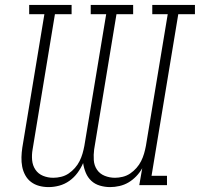

<svg xmlns="http://www.w3.org/2000/svg" viewBox="-20 -755 815 783"><path d="M178 8Q158 8 139.5 3Q121 -2 106.5 -13Q92 -24 83 -40.5Q74 -57 70.5 -75.5Q67 -94 67.5 -113.5Q68 -133 71 -153L161 -697H99V-735H272V-697H204L113 -146Q109 -124 111 -102Q113 -80 124.5 -63Q136 -46 155.5 -38Q175 -30 197 -30Q213 -30 229.5 -34Q246 -38 260 -47.5Q274 -57 285.5 -70Q297 -83 304.5 -98Q312 -113 316.5 -128.5Q321 -144 324 -160L413 -697H350V-735H523V-697H455L364 -146Q361 -124 362.5 -102Q364 -80 375.5 -63Q387 -46 407 -38Q427 -30 449 -30Q464 -30 480.5 -34Q497 -38 511 -47.5Q525 -57 536.5 -70Q548 -83 555.5 -98Q563 -113 567.5 -128.5Q572 -144 575 -160L664 -697H601V-735H775V-697H707L598 -38H661V0H548L560 -69Q550 -51 535.5 -36Q521 -21 504 -11Q487 -1 467.5 3.5Q448 8 429 8Q408 8 387.5 2Q367 -4 352.5 -17.5Q338 -31 330 -50Q322 -69 319 -90Q310 -69 296 -50Q282 -31 263 -17.5Q244 -4 222 2Q200 8 178 8Z"/></svg>

Font: Iosevka Etoile XLtObl
Style: Regular
Weight: 200
Italic angle: -9°
Designer: Belleve Invis
Foundry: Belleve Invis
Version: Version 15.5.2; ttfautohint (v1.8.4)